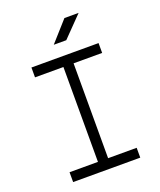

<svg xmlns="http://www.w3.org/2000/svg" viewBox="-161 -993 908 1092"><g transform="rotate(-20 293.0 -447.0)"><path d="M89.8 0V-59.6H261.7V-633.8H89.8V-693.4H496.1V-633.8H323.2V-59.6H496.1V0ZM253.4 -771.5 362.3 -893.6H448.2L329.1 -771.5Z"/></g></svg>

Font: Caskaydia Cove Light
Style: Regular
Weight: 300
Monospace: yes
Designer: Aaron Bell
Foundry: Saja Typeworks
Version: Version 4.300; ttfautohint (v1.8.3)